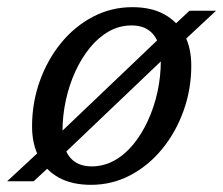

<svg xmlns="http://www.w3.org/2000/svg" viewBox="-43 -506 623 536"><path d="M326.5 -486Q379.5 -486 416 -465.8Q452.5 -445.5 471.8 -409Q491 -372.5 491 -323Q491 -257 469.5 -197Q448 -137 409.8 -90.2Q371.5 -43.5 320.8 -16.8Q270 10 211 10Q158 10 121.2 -10.2Q84.5 -30.5 65.5 -67.2Q46.5 -104 46.5 -153Q46.5 -219.5 68 -279.5Q89.5 -339.5 127.5 -386Q165.5 -432.5 216.5 -459.2Q267.5 -486 326.5 -486ZM213 -41.5Q246.5 -41.5 276 -57.8Q305.5 -74 329.2 -103Q353 -132 370.2 -169.8Q387.5 -207.5 396.8 -250.2Q406 -293 406 -337Q406 -384.5 385 -409.8Q364 -435 324.5 -435Q290.5 -435 261.2 -418.5Q232 -402 208.2 -373Q184.5 -344 167.2 -306.2Q150 -268.5 140.8 -226Q131.5 -183.5 131.5 -139.5Q131.5 -91.5 152.5 -66.5Q173.5 -41.5 213 -41.5ZM486 -476H560L462 -384.5L440 -367L131 -72.5L111.5 -56L51 0H-23L74.5 -90.5L96.5 -108L406.5 -403.5L426 -420Z"/></svg>

Font: Newsreader 11pt
Style: Italic
Weight: 400
Italic angle: -17°
Version: Version 1.003